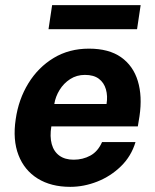

<svg xmlns="http://www.w3.org/2000/svg" viewBox="-20 -716 603 746"><path d="M253 10Q178.5 10 126.5 -22.2Q74.5 -54.5 51.8 -113.5Q29 -172.5 41 -252.5Q52 -330 90.2 -392.2Q128.5 -454.5 188.5 -490.8Q248.5 -527 325.5 -527Q403 -527 450.2 -493.8Q497.5 -460.5 515.5 -401.2Q533.5 -342 522 -264.5L515.5 -225H179.5Q173 -185.5 181 -156.2Q189 -127 210.8 -111.2Q232.5 -95.5 266 -95.5Q302 -95.5 331.2 -111.5Q360.5 -127.5 376.5 -164H506.5Q490 -109 450 -70Q410 -31 358 -10.5Q306 10 253 10ZM191 -312H394Q399 -343 391.5 -369Q384 -395 364 -410Q344 -425 310 -425Q278 -425 252.8 -408.8Q227.5 -392.5 211.5 -366.5Q195.5 -340.5 191 -312ZM168.5 -602.5 182.5 -696H526.5L512.5 -602.5Z"/></svg>

Font: Public Sans Thin
Style: Bold Italic
Weight: 700
Italic angle: -8°
Version: Version 2.001